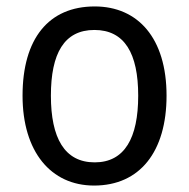

<svg xmlns="http://www.w3.org/2000/svg" viewBox="-20 -566 586 596"><path d="M497 -269C497 -448 408 -546 274 -546C131 -546 50 -446 50 -269C50 -95 138 10 272 10C414 10 497 -95 497 -269ZM138 -269C138 -400 179 -473 273 -473C367 -473 409 -400 409 -269C409 -138 367 -62 274 -62C180 -62 138 -138 138 -269Z"/></svg>

Font: Noto Sans Malayalam SemiCondensed
Style: Regular
Weight: 400
Width: 4
Designer: Jelle Bosma - Monotype Design Team
Foundry: Monotype Imaging Inc.
Version: Version 2.104